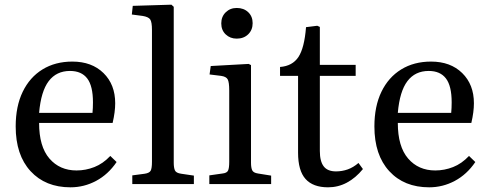

<svg xmlns="http://www.w3.org/2000/svg" viewBox="-20 -786 2088 820"><path d="M281 14Q174 14 110.5 -55Q47 -124 47 -246Q47 -332 77 -394Q107 -456 161.5 -489.5Q216 -523 289 -523Q372 -523 422 -474Q472 -425 472 -345Q472 -308 461 -261H147Q147 -160 191 -109Q235 -58 307 -58Q346 -58 383 -72.5Q420 -87 451 -120L478 -94Q442 -41 390.5 -13.5Q339 14 281 14ZM147 -304H375Q377 -324 377 -349Q377 -419 352.5 -451Q328 -483 279 -483Q221 -483 188 -439.5Q155 -396 147 -304Z M545 0V-37L598 -44Q618 -47 623.5 -57Q629 -67 629 -95V-658Q629 -692 621.5 -703Q614 -714 589 -718L543 -724L547 -761L712 -766L722 -757V-91Q722 -70 727 -58.5Q732 -47 754 -44L808 -36V0Z M991 -621Q963 -621 944 -639Q925 -657 925 -686Q925 -715 944 -733.5Q963 -752 991 -752Q1021 -752 1040 -734Q1059 -716 1059 -687Q1059 -658 1040 -639.5Q1021 -621 991 -621ZM874 0V-37L930 -45Q949 -47 954 -57.5Q959 -68 959 -95V-399Q959 -435 952.5 -447Q946 -459 924 -462L875 -468L880 -504L1042 -513L1052 -508V-91Q1052 -70 1057 -59Q1062 -48 1082 -45L1138 -36V0Z M1381 14Q1317 14 1285 -21.5Q1253 -57 1253 -134V-462H1176V-500Q1229 -504 1254.5 -542.5Q1280 -581 1287 -670L1335 -676L1346 -671V-509H1499V-462H1346V-141Q1346 -97 1362.5 -75.5Q1379 -54 1415 -54Q1441 -54 1465 -62.5Q1489 -71 1511 -90L1530 -64Q1499 -26 1461.5 -6Q1424 14 1381 14Z M1813 14Q1706 14 1642.5 -55Q1579 -124 1579 -246Q1579 -332 1609 -394Q1639 -456 1693.5 -489.5Q1748 -523 1821 -523Q1904 -523 1954 -474Q2004 -425 2004 -345Q2004 -308 1993 -261H1679Q1679 -160 1723 -109Q1767 -58 1839 -58Q1878 -58 1915 -72.5Q1952 -87 1983 -120L2010 -94Q1974 -41 1922.5 -13.5Q1871 14 1813 14ZM1679 -304H1907Q1909 -324 1909 -349Q1909 -419 1884.5 -451Q1860 -483 1811 -483Q1753 -483 1720 -439.5Q1687 -396 1679 -304Z"/></svg>

Font: Literata 36pt
Style: Regular
Weight: 400
Designer: Latin by Veronika Burian and Jose Scaglione. Greek by Irene Vlachou. Cyrillic by Vera Evstafieva.
Foundry: TypeTogether
Version: Version 3.002